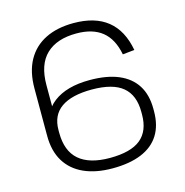

<svg xmlns="http://www.w3.org/2000/svg" viewBox="-106 -805 876 911"><g transform="rotate(-15 332.5 -350.0)"><path d="M76 -455Q76 -537 107 -593Q138 -649 196 -678Q254 -707 335 -707Q440 -707 501.5 -657.5Q563 -608 581 -509L523 -503Q508 -581 461.5 -618.5Q415 -656 335 -656Q239 -656 187 -606.5Q135 -557 135 -456V-224H76ZM337 7Q255 7 196.5 -19.5Q138 -46 107 -97Q76 -148 76 -223L97 -235Q97 -328 161 -377Q225 -426 339 -426Q423 -426 480 -402Q537 -378 566.5 -331.5Q596 -285 596 -216V-204Q596 -135 566.5 -88Q537 -41 479 -17Q421 7 337 7ZM337 -44Q440 -44 488.5 -83.5Q537 -123 537 -204V-217Q537 -299 488.5 -339.5Q440 -380 337 -380Q238 -380 186.5 -344Q135 -308 135 -235V-222Q135 -132 186 -88Q237 -44 337 -44Z"/></g></svg>

Font: Pathway Extreme 28pt ExtraLight
Style: Regular
Weight: 250
Designer: Eduardo Rodriguez Tunni
Foundry: Eduardo Rodriguez Tunni
Version: Version 1.001;gftools[0.9.26]